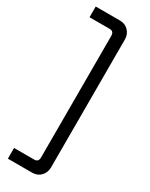

<svg xmlns="http://www.w3.org/2000/svg" viewBox="-250 -790 835 1071"><g transform="rotate(30 167.5 -255.0)"><path d="M19 235V166H149Q176 166 176 136V-646Q176 -676 149 -676H19V-745H175Q209 -745 230.5 -722.5Q252 -700 252 -666V156Q252 190 230.5 212.5Q209 235 175 235Z"/></g></svg>

Font: Space Grotesk
Style: Regular
Weight: 400
Designer: Florian Karsten
Foundry: Florian Karsten
Version: Version 2.000